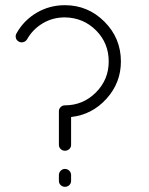

<svg xmlns="http://www.w3.org/2000/svg" viewBox="-20 -720 574 740"><path d="M207 -162V-287V-290V-291Q207 -301 214 -307.5Q221 -314 230 -314Q300 -314 349.5 -363.5Q399 -413 399 -483Q399 -554 350 -603Q301 -652 230 -653Q183 -653 144.5 -630Q106 -607 84 -568Q79 -560 69.5 -557.5Q60 -555 52 -560Q43 -565 41 -574.5Q39 -584 44 -592Q72 -642 121.5 -671Q171 -700 230 -700Q319 -700 382.5 -636.5Q446 -573 446 -483Q446 -401 390.5 -339.5Q335 -278 254 -269V-162Q254 -152 247 -145.5Q240 -139 230 -139Q221 -139 214 -145.5Q207 -152 207 -162ZM207 -23V-45Q207 -55 214 -62Q221 -69 230 -69Q240 -69 247 -62Q254 -55 254 -45V-23Q254 -13 247 -6.5Q240 0 230 0Q221 0 214 -6.5Q207 -13 207 -23Z"/></svg>

Font: Quicksand
Style: Regular
Weight: 400
Designer: Andrew Paglinawan
Foundry: Andrew Paglinawan
Version: 1.002